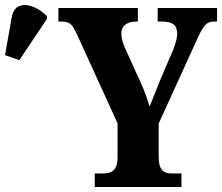

<svg xmlns="http://www.w3.org/2000/svg" viewBox="-30 -746 886 766"><path d="M47 -506 157 -670V-682C106 -733 29 -749 17 -678L-10 -526ZM348 0H694V-54H655C626 -54 603 -64 603 -121V-253L753 -582C781 -644 792 -660 825 -660H836V-714H599V-660H617C657 -660 677 -647 677 -611C677 -602 674 -581 662 -550L613 -436C596 -393 579 -353 567 -321C557 -352 549 -378 532 -415L467 -558C459 -576 454 -598 454 -613C454 -642 476 -660 513 -660H520V-714H203V-660H215C252 -660 259 -646 278 -607L439 -254V-121C439 -64 415 -54 379 -54H348Z"/></svg>

Font: Noto Serif Condensed ExtraBold
Style: Regular
Weight: 800
Width: 3
Designer: Monotype Design Team
Foundry: Monotype Imaging Inc.
Version: Version 2.013